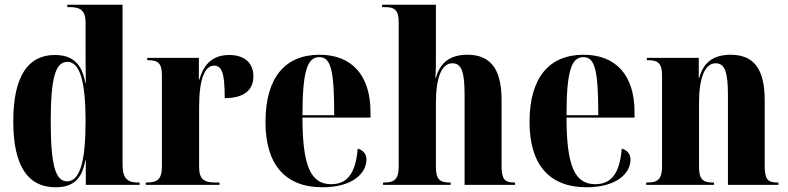

<svg xmlns="http://www.w3.org/2000/svg" viewBox="-20 -780 3326 810"><path d="M214 10C293 10 326 -28 340 -104H342V0H569V-10H561C522 -10 497 -24 497 -85V-760H264V-750H273C311 -750 341 -742 341 -686V-586C341 -548 341 -496 342 -430H340C326 -512 285 -548 211 -548C100 -548 36 -461 36 -268C36 -76 100 10 214 10ZM263 -15C214 -15 194 -83 194 -268C194 -451 214 -519 264 -519C319 -519 341 -430 341 -269C341 -101 318 -15 263 -15Z M595 0H906V-10H889C841 -10 820 -23 820 -76V-328C820 -452 846 -503 883 -503C917 -503 928 -470 928 -366C1007 -366 1049 -398 1049 -458C1049 -514 1012 -548 947 -548C880 -548 840 -512 821 -444H819V-536H601V-526H604C646 -526 663 -514 663 -463V-77C663 -23 643 -10 599 -10H595Z M1340 10C1469 10 1526 -50 1526 -107C1526 -131 1511 -147 1489 -153C1480 -40 1439 -3 1377 -3C1292 -3 1256 -77 1256 -284H1543V-307C1543 -465 1462 -549 1328 -549C1183 -549 1100 -453 1100 -265C1100 -91 1179 10 1340 10ZM1390 -294H1256C1256 -484 1278 -539 1327 -539C1376 -539 1390 -484 1390 -294Z M1596 0H1881V-10H1877C1836 -10 1819 -23 1819 -76V-346C1819 -450 1842 -513 1888 -513C1928 -513 1940 -476 1940 -378V0H2153V-10H2150C2109 -10 2096 -24 2096 -80V-358C2096 -492 2047 -549 1952 -549C1879 -549 1836 -516 1819 -451H1817C1819 -486 1819 -515 1819 -547V-760H1592V-750H1605C1645 -750 1662 -737 1662 -686V-78C1662 -23 1643 -10 1601 -10H1596Z M2454 10C2583 10 2640 -50 2640 -107C2640 -131 2625 -147 2603 -153C2594 -40 2553 -3 2491 -3C2406 -3 2370 -77 2370 -284H2657V-307C2657 -465 2576 -549 2442 -549C2297 -549 2214 -453 2214 -265C2214 -91 2293 10 2454 10ZM2504 -294H2370C2370 -484 2392 -539 2441 -539C2490 -539 2504 -484 2504 -294Z M2706 0H2992V-10H2987C2946 -10 2929 -23 2929 -76V-346C2929 -450 2953 -513 2999 -513C3038 -513 3051 -476 3051 -378V0H3264V-10H3260C3219 -10 3206 -24 3206 -80V-358C3206 -492 3158 -549 3062 -549C2989 -549 2946 -515 2930 -451H2928V-536H2709V-526H2714C2755 -526 2773 -514 2773 -462V-78C2773 -23 2754 -10 2711 -10H2706Z"/></svg>

Font: Noto Serif Display Condensed ExtraBold
Style: Regular
Weight: 800
Width: 3
Designer: Monotype Design Team
Foundry: Monotype Imaging Inc.
Version: Version 2.009